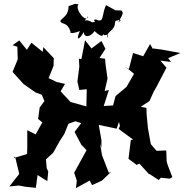

<svg xmlns="http://www.w3.org/2000/svg" viewBox="-20 -951 966 1007"><path d="M609 -290 602 -275 678 -219 666 -216 654 -118 697 -86 711 -93 762 -37 763 -39 812 -7 824 -19 870 -14 884 -22C875 -44 867 -67 858 -90L854 -106L852 -162L801 -160L771 -195L756 -278C753 -303 752 -327 749 -352L748 -385L718 -391L764 -421L786 -470L800 -494L853 -596L821 -633L877 -626L862 -646L926 -673L828 -691L782 -697L783 -692L767 -720L731 -656L678 -673L656 -589L640 -599L683 -564L644 -496L586 -447L573 -398L524 -395L551 -479L529 -474L544 -539L534 -609L531 -643L502 -647L533 -695L512 -736L460 -697L426 -740L407 -641L394 -643L396 -601L386 -524L396 -479L435 -483L433 -393L350 -416L298 -472L321 -511L277 -521L235 -541L261 -606L262 -646L207 -704L204 -679L145 -727L121 -690L81 -739L46 -714L71 -706L73 -640L46 -574C65 -553 84 -531 104 -510L165 -467L199 -454L213 -421L188 -387L180 -327L202 -309L167 -246L123 -268V-175L122 -143L51 -122L59 -130L81 -39C64 -17 46 5 29 27L78 22L117 29L168 34L177 -33L228 -1L233 -52L225 -69L221 -115L259 -150L293 -211L317 -248L339 -302L376 -315L406 -305L371 -259L415 -176L408 -191L434 -163L369 -45L383 -3L378 36L450 -4L463 20L515 -4L563 -50L551 -44L515 -137L505 -198L512 -177V-216L498 -296L592 -276L604 -312ZM463 -834C411 -865 408 -813 443 -868C434 -821 369 -906 392 -928L374 -931L340 -919C338 -865 310 -863 296 -841C304 -818 334 -841 351 -780C347 -789 339 -765 399 -788C379 -746 389 -730 420 -784C417 -757 450 -750 476 -788C520 -746 526 -764 518 -792C516 -738 560 -794 543 -751C539 -794 583 -783 584 -838C580 -841 637 -859 600 -833C628 -883 628 -883 616 -896L586 -897L536 -924C513 -877 528 -828 485 -848C491 -849 462 -852 479 -836Z"/></svg>

Font: Asimov Aggro
Style: Condensed
Weight: 500
Designer: Google
Version: Version 2.000980; 2014